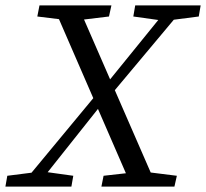

<svg xmlns="http://www.w3.org/2000/svg" viewBox="-40 -690 762 710"><path d="M-20 0H224L231 -40L123 -55H105L-13 -40L-20 0ZM34 0H94L330 -297L337 -306H362L324 -350L34 0ZM98 -629 220 -614H239L363 -629L372 -670H106L98 -629ZM335 0H605L614 -40L494 -55H476L343 -40L335 0ZM354 -320 647 -670H589L357 -384L346 -370H321L354 -320ZM453 -629 560 -614H579L695 -629L702 -670H460L453 -629ZM447 0H540L248 -670H156L447 0Z"/></svg>

Font: Source Serif 4 Variable
Style: Italic
Weight: 400
Italic angle: -12°
Designer: Frank Grießhammer
Foundry: Adobe Systems Incorporated
Version: Version 4.004;hotconv 1.0.116;makeotfexe 2.5.65601